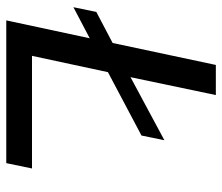

<svg xmlns="http://www.w3.org/2000/svg" viewBox="-68 -640 708 612"><g transform="rotate(90 286.0 -334.0)"><path d="M45 0 102 -266 3 -214 18 -287 117 -339 187 -668H283L226 -396L427 -504L412 -431L210 -324L158 -82H517L500 0Z"/></g></svg>

Font: Atkinson Hyperlegible
Style: Italic
Weight: 400
Italic angle: -12°
Designer: Elliott Scott, Megan Eiswerth, Linus Boman, Theodore Petrosky
Foundry: Braille Institute
Version: Version 1.006; ttfautohint (v1.8.3)